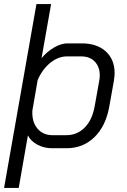

<svg xmlns="http://www.w3.org/2000/svg" viewBox="-24 -720 622 943"><path d="M155 -700H227L180 -434Q207 -467 242 -487Q277 -507 307 -507H377Q452 -507 495.5 -467.5Q539 -428 539 -360Q539 -349 535 -321L513 -198Q496 -101 440 -46.5Q384 8 303 8H231Q192 8 159.5 -9.5Q127 -27 113 -55L68 203H-4ZM301 -56Q355 -56 392 -93.5Q429 -131 441 -198L463 -321Q466 -336 466 -349Q466 -392 441.5 -417.5Q417 -443 375 -443H305Q262 -443 223 -411.5Q184 -380 161 -327L135 -177Q132 -122 159.5 -89Q187 -56 235 -56Z"/></svg>

Font: Bai Jamjuree
Style: Italic
Weight: 400
Italic angle: -10°
Version: Version 1.000; ttfautohint (v1.6)